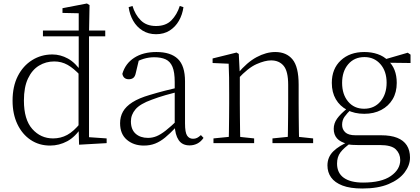

<svg xmlns="http://www.w3.org/2000/svg" viewBox="-20 -820 2404 1100"><path d="M226 -612V-645H583V-612ZM117 -244Q117 -135 165 -81Q213 -27 284 -27Q328 -27 365 -47Q402 -67 440 -114L444 -113L449 -94Q412 -36 365.5 -11Q319 14 267 14Q204 14 155.5 -18.5Q107 -51 79.5 -109Q52 -167 52 -243Q52 -325 82 -384Q112 -443 164 -475.5Q216 -508 280 -508Q326 -508 369 -484.5Q412 -461 450 -405H454L441 -387Q402 -429 367 -448.5Q332 -468 291 -468Q243 -468 203.5 -444Q164 -420 140.5 -370.5Q117 -321 117 -244ZM591 0 433 9 430 -92V-95V-409L431 -415V-744L338 -746V-773L478 -800L493 -791L490 -630V-34L591 -27Z M804 14Q746 14 707 -19Q668 -52 668 -114Q668 -151 684.5 -180.5Q701 -210 738.5 -234Q776 -258 838 -276Q881 -289 925.5 -300.5Q970 -312 1010 -321V-297Q970 -287 928.5 -275Q887 -263 850 -249Q783 -225 756.5 -194Q730 -163 730 -125Q730 -78 757 -54Q784 -30 828 -30Q853 -30 876.5 -39.5Q900 -49 929.5 -72Q959 -95 999 -134L1005 -89H986Q954 -55 926 -32Q898 -9 869 2.5Q840 14 804 14ZM1066 13Q1024 13 1003.5 -17.5Q983 -48 981 -102V-106V-350Q981 -407 968 -437.5Q955 -468 929 -480Q903 -492 863 -492Q833 -492 803 -483Q773 -474 741 -454L777 -482L758 -402Q754 -382 744 -374Q734 -366 718 -366Q687 -366 681 -397Q698 -456 749 -489Q800 -522 876 -522Q958 -522 999 -482.5Q1040 -443 1040 -354V-113Q1040 -61 1052 -43Q1064 -25 1086 -25Q1099 -25 1109 -30Q1119 -35 1131 -46L1146 -30Q1131 -8 1110.5 2.5Q1090 13 1066 13ZM717 -779 739 -786Q754 -736 786.5 -703.5Q819 -671 874 -671Q930 -671 962 -703.5Q994 -736 1010 -786L1031 -779Q1025 -736 1005 -701Q985 -666 952 -645Q919 -624 874 -624Q830 -624 796.5 -645Q763 -666 743 -701Q723 -736 717 -779Z M1203 0V-27L1313 -38H1333L1436 -27V0ZM1290 0Q1291 -24 1291.5 -64.5Q1292 -105 1292.5 -149Q1293 -193 1293 -226V-281Q1293 -333 1292.5 -375.5Q1292 -418 1290 -455L1198 -459V-485L1335 -519L1348 -511L1354 -393V-392V-226Q1354 -193 1354.5 -149Q1355 -105 1355.5 -64.5Q1356 -24 1357 0ZM1541 0V-27L1650 -38H1671L1774 -27V0ZM1628 0Q1629 -24 1629.5 -64Q1630 -104 1630.5 -148Q1631 -192 1631 -226V-334Q1631 -412 1605 -443Q1579 -474 1533 -474Q1498 -474 1449.5 -452.5Q1401 -431 1343 -368L1333 -398H1341Q1395 -463 1450 -492.5Q1505 -522 1557 -522Q1621 -522 1656 -479.5Q1691 -437 1691 -335V-226Q1691 -192 1691.5 -148Q1692 -104 1692.5 -64Q1693 -24 1694 0Z M2056 260Q1986 260 1942 243Q1898 226 1877 196.5Q1856 167 1856 128Q1856 80 1889.5 47Q1923 14 1987 -13L1993 -3Q1950 27 1930.5 53Q1911 79 1911 117Q1911 171 1949.5 198.5Q1988 226 2060 226Q2165 226 2219 188.5Q2273 151 2273 97Q2273 61 2248 36Q2223 11 2156 11H2030Q2013 11 1997 10Q1981 9 1967 5V3Q1892 -15 1892 -82Q1892 -113 1911 -140Q1930 -167 1972 -201V-210L1996 -198Q1967 -170 1953.5 -150.5Q1940 -131 1940 -105Q1940 -79 1958 -62Q1976 -45 2017 -45H2164Q2219 -45 2255.5 -30.5Q2292 -16 2310.5 12.5Q2329 41 2329 83Q2329 127 2298 168Q2267 209 2206.5 234.5Q2146 260 2056 260ZM2067 -168Q2011 -168 1969 -190Q1927 -212 1904 -251.5Q1881 -291 1881 -345Q1881 -426 1932.5 -474Q1984 -522 2067 -522Q2109 -522 2143.5 -510Q2178 -498 2201 -475L2203 -473Q2253 -428 2253 -345Q2253 -291 2229.5 -251.5Q2206 -212 2164 -190Q2122 -168 2067 -168ZM2066 -197Q2124 -197 2159.5 -238.5Q2195 -280 2195 -346Q2195 -412 2159.5 -452.5Q2124 -493 2068 -493Q2010 -493 1975 -452Q1940 -411 1940 -345Q1940 -279 1974.5 -238Q2009 -197 2066 -197ZM2172 -461V-478H2178L2316 -518L2332 -507V-459Z"/></svg>

Font: Noto Serif JP
Style: Regular
Weight: 200
Designer: Ryoko NISHIZUKA 西塚涼子 (kana & ideographs); Frank Grießhammer (Latin, Greek & Cyrillic); Wenlong ZHANG 张文龙 (bopomofo); San
Foundry: Adobe
Version: Version 2.001;hotconv 1.1.0;makeotfexe 2.6.0